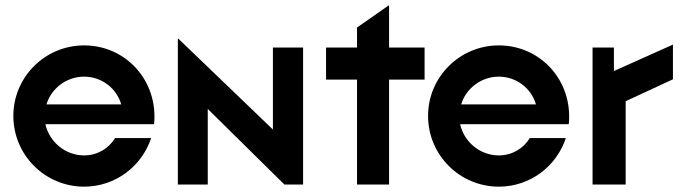

<svg xmlns="http://www.w3.org/2000/svg" viewBox="-20 -691 2553 719"><path d="M295 8C412 8 511 -68 546 -174H411C387 -135 345 -109 295 -109C225 -109 165 -159 150 -226H557C573 -388 452 -521 295 -521C149 -521 30 -403 30 -257C30 -110 149 8 295 8ZM154 -300C172 -360 229 -404 295 -404C361 -404 417 -360 434 -300Z M646 0H758V-283L1045 0H1115V-513H1002V-206L648 -546H646Z M1317 0H1437V-393H1570V-513H1437V-670L1436 -671L1317 -588V-513H1201V-393H1317Z M1848 8C1965 8 2064 -68 2099 -174H1964C1940 -135 1898 -109 1848 -109C1778 -109 1718 -159 1703 -226H2110C2126 -388 2005 -521 1848 -521C1702 -521 1583 -403 1583 -257C1583 -110 1702 8 1848 8ZM1707 -300C1725 -360 1782 -404 1848 -404C1914 -404 1970 -360 1987 -300Z M2199 0H2323V-312L2500 -394V-524L2279 -425V-513H2199Z"/></svg>

Font: Lineal
Style: Bold
Weight: 700
Designer: Created by Frank Adebiaye with contributions from Anton Moglia & Ariel Martín Pérez
Created by Frank ADEBIAYE with FontF
Foundry: Velvetyne Type Foundry
Version: Version 2.000;Glyphs 3.2 (3227)